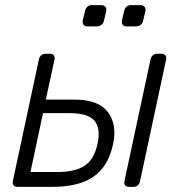

<svg xmlns="http://www.w3.org/2000/svg" viewBox="-20 -730 699 750"><path d="M48 0Q38 0 33 -6Q28 -12 30 -22L132 -498Q134 -508 141 -514Q148 -520 158 -520H175Q185 -520 190 -514Q195 -508 193 -498L159 -341H270Q365 -341 401.5 -292Q438 -243 422 -169Q410 -110 380 -72.5Q350 -35 301 -17.5Q252 0 182 0ZM99 -58H203Q273 -58 310.5 -82.5Q348 -107 361 -169Q374 -229 349 -258.5Q324 -288 252 -288H148ZM484 0Q474 0 469 -6Q464 -12 466 -22L568 -498Q570 -508 577 -514Q584 -520 594 -520H611Q621 -520 626 -514Q631 -508 629 -498L527 -22Q525 -12 518 -6Q511 0 501 0ZM474 -627Q464 -627 459.5 -633Q455 -639 456 -649L465 -687Q467 -697 474 -703.5Q481 -710 491 -710H529Q539 -710 544.5 -703.5Q550 -697 548 -687L539 -649Q537 -639 529.5 -633Q522 -627 512 -627ZM321 -627Q311 -627 306.5 -633Q302 -639 303 -649L312 -687Q314 -697 321 -703.5Q328 -710 338 -710H376Q386 -710 391.5 -703.5Q397 -697 395 -687L386 -649Q384 -639 376.5 -633Q369 -627 359 -627Z"/></svg>

Font: Rubik Light
Style: Italic
Weight: 300
Italic angle: -12°
Designer: Hubert and Fischer
Foundry: Hubert and Fischer
Version: Version 2.300;gftools[0.9.30]